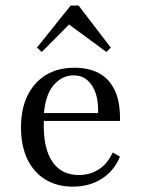

<svg xmlns="http://www.w3.org/2000/svg" viewBox="-20 -676 521 707"><path d="M248.4 11.3Q190.3 11.3 147.2 -14.9Q104 -41.1 80.6 -90.3Q57.3 -139.5 57.3 -206.5Q57.3 -274.2 81 -323.4Q104.8 -372.6 148.8 -399.6Q192.7 -426.6 254 -426.6Q306.5 -426.6 344.4 -406.5Q382.3 -386.3 402.8 -343.1Q423.4 -300 421.8 -230.6H108.9L108.1 -259.7H341.1Q342.7 -299.2 333.1 -330.2Q323.4 -361.3 302.8 -379.8Q282.3 -398.4 250 -398.4Q208.9 -398.4 177.8 -362.9Q146.8 -327.4 141.1 -252.4L142.7 -250.8Q141.9 -241.9 141.5 -232.3Q141.1 -222.6 141.1 -212.1Q141.1 -125.8 174.2 -78.6Q207.3 -31.5 270.2 -31.5Q310.5 -31.5 342.7 -51.6Q375 -71.8 395.2 -114.5L421.8 -99.2Q400.8 -47.6 355.2 -18.1Q309.7 11.3 248.4 11.3ZM133.9 -484.7 116.1 -500.8 240.3 -655.6H269.4L387.9 -500.8L371.8 -484.7L216.9 -598.4L253.2 -604.8Z"/></svg>

Font: Playfair
Style: Regular
Weight: 400
Designer: Claus Eggers Sørensen
Foundry: Claus Eggers Sørensen
Version: Version 2.001;gftools[0.9.30]